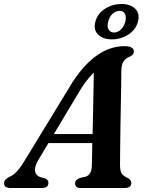

<svg xmlns="http://www.w3.org/2000/svg" viewBox="-46 -943 729 963"><path d="M147 -142Q126 -107 129.8 -84.8Q133.5 -62.5 155.5 -55L178.5 -49Q197 -41 197 -26.5Q197 0 163 0H7Q-25.5 0 -25.5 -23.5Q-25.5 -34 -18.8 -41.8Q-12 -49.5 7 -59Q25 -66.5 44.8 -90.2Q64.5 -114 85 -149.5L319 -533Q379.5 -624.5 444.2 -668Q509 -711.5 578 -711.5Q604 -711.5 614.8 -704Q625.5 -696.5 625.5 -685Q625.5 -668.5 607 -660Q586.5 -652.5 574.8 -636.2Q563 -620 562.5 -588Q562.5 -563 561.8 -513.8Q561 -464.5 559.8 -404Q558.5 -343.5 557.8 -284.2Q557 -225 556.5 -179Q556 -133 556 -113Q556.5 -86 564 -73.2Q571.5 -60.5 597 -49Q612.5 -40 612.5 -25.5Q612.5 0 578.5 0H357.5Q342.5 0 336.5 -6.8Q330.5 -13.5 330.5 -23Q330.5 -41 355.5 -50.5L383.5 -57Q413.5 -66.5 414.5 -111.5Q415 -129 415.8 -158.8Q416.5 -188.5 417 -225.5H197ZM364.5 -505 224 -270.5H418.5Q419.5 -323 420.8 -380Q422 -437 423 -489Q424 -541 424.5 -579Q412.5 -567.5 397.8 -549.8Q383 -532 364.5 -505ZM515.5 -745.5Q470.5 -745.5 446 -769.5Q421.5 -793.5 432.5 -834.5Q443.5 -875.5 480.8 -899.2Q518 -923 563 -923Q608.5 -923 632.5 -898.8Q656.5 -874.5 646 -834.5Q635.5 -794.5 598.2 -770Q561 -745.5 515.5 -745.5ZM554 -888.5Q535 -888.5 519 -874.2Q503 -860 496.5 -834.5Q490 -809.5 498.8 -794.8Q507.5 -780 526 -780Q544.5 -780 560.2 -794.8Q576 -809.5 582.5 -834.5Q588.5 -860 580.2 -874.2Q572 -888.5 554 -888.5Z"/></svg>

Font: Fraunces 9pt S000 SemiBold
Style: Italic
Weight: 600
Italic angle: -16°
Version: Version 1.000; ttfautohint (v1.8.3)